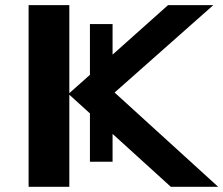

<svg xmlns="http://www.w3.org/2000/svg" viewBox="-20 -717 857 737"><path d="M419.9 -361.8 817.4 0H635.7L412.1 -203.1V-96.2H325.2V-281.7L246.1 -353.5V0H89.8V-697.3H246.1V-359.4L325.2 -429.7V-624.5H412.1V-507.3L625 -697.3H798.8Z"/></svg>

Font: Lunasima
Style: Bold
Weight: 700
Designer: The DocRepair Project, Monotype Design Team
Foundry: Google
Version: Version 2.009